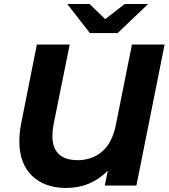

<svg xmlns="http://www.w3.org/2000/svg" viewBox="-20 -921 837 953"><path d="M797 -700 657 0H500L515 -74Q474 -32 422 -10Q370 12 309 12Q201 12 138.5 -49Q76 -110 76 -220Q76 -262 85 -308L163 -700H326L246 -304Q240 -273 240 -246Q240 -186 272 -156Q304 -126 365 -126Q437 -126 487 -169Q537 -212 555 -301L635 -700ZM715 -901 564 -757H426L314 -901H425L502 -826L599 -901Z"/></svg>

Font: Montserrat Alternates
Style: Bold Italic
Weight: 700
Italic angle: -11.3°
Designer: Julieta Ulanovsky
Foundry: Julieta Ulanovsky
Version: Version 7.200